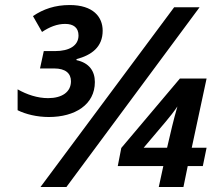

<svg xmlns="http://www.w3.org/2000/svg" viewBox="-20 -743 877 763"><path d="M174 -278C278 -278 357 -327 357 -417C357 -460 335 -493 284 -504V-508C344 -524 388 -556 388 -621C388 -676 350 -723 257 -723C199 -723 152 -707 111 -679L147 -616C177 -636 207 -648 239 -648C272 -648 292 -633 292 -602C292 -562 256 -540 199 -540H154L139 -471H195C241 -471 262 -451 262 -420C262 -377 226 -353 171 -353C129 -353 87 -367 50 -388V-305C82 -289 127 -278 174 -278ZM141 0H244L773 -714H672ZM611 0H709L726 -83H786L801 -156H742L801 -431H695L462 -155L448 -83H629ZM551 -156 639 -260C652 -275 674 -303 685 -320C676 -288 671 -270 664 -241L644 -156Z"/></svg>

Font: Noto Sans SemiBold
Style: Italic
Weight: 600
Italic angle: -12°
Designer: Monotype Design Team
Foundry: Monotype Imaging Inc.
Version: Version 2.013